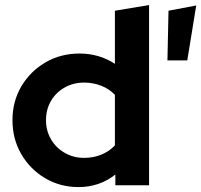

<svg xmlns="http://www.w3.org/2000/svg" viewBox="-20 -743 807 770"><path d="M294.9 7.3Q221.3 7.3 160.8 -28.5Q100.4 -64.4 65.2 -125.1Q30 -185.9 30 -261Q30 -336.2 65.6 -396.7Q101.3 -457.2 162.3 -492.7Q223.4 -528.3 298.7 -528.3Q377.6 -528.3 440.8 -487.1V-700L577.8 -722.7V0H442.6V-43Q378.7 7.3 294.9 7.3ZM316.9 -109.9Q354.6 -109.9 386.1 -122.7Q417.7 -135.5 440.8 -159.9V-362.8Q418.4 -386.3 386.3 -399Q354.2 -411.8 316.9 -411.8Q274.3 -411.8 239.5 -392.2Q204.6 -372.6 184.6 -338.5Q164.5 -304.4 164.5 -261.3Q164.5 -218.4 184.7 -184.1Q204.9 -149.8 239.7 -129.9Q274.4 -109.9 316.9 -109.9ZM651.5 -500.8 655.8 -700 766.9 -721 731.1 -500.8Z"/></svg>

Font: Red Hat Display VF
Style: Regular
Weight: 300
Designer: Pentagram, MCKL
Foundry: Pentagram, MCKL
Version: Version 1.023